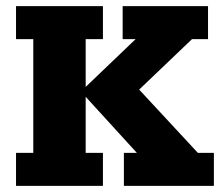

<svg xmlns="http://www.w3.org/2000/svg" viewBox="-20 -603 714 623"><path d="M32 0V-107H88V-476H32V-583H314V-476H258V-321L420 -476H378V-583H655V-476H603L404 -286V-342L622 -107H674V0H382V-107H424L258 -289V-107H314V0Z"/></svg>

Font: Rokkitt SemiBold ExtraBold
Style: Regular
Weight: 800
Version: Version 3.103